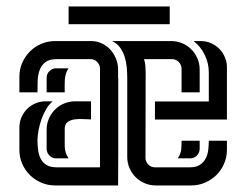

<svg xmlns="http://www.w3.org/2000/svg" viewBox="-20 -565 750 585"><path d="M340.3 -326.7V-95.7L339.8 0H147.9Q125.5 0 105.7 -8.5Q85.9 -17.1 71 -31.7Q56.2 -46.4 47.6 -66.2Q39.1 -85.9 39.1 -108.4V-176.8Q39.1 -192.9 45.4 -207.5Q51.8 -222.2 62.5 -232.9Q73.2 -243.7 87.9 -250Q102.5 -256.3 118.7 -256.3H140.6Q129.4 -247.1 120.8 -232.7Q112.3 -218.3 106.4 -201.7Q100.6 -185.1 97.4 -168Q94.2 -150.9 94.2 -137.2Q94.2 -122.1 96.2 -107.4Q98.1 -92.8 104.2 -81.1Q110.4 -69.3 121.8 -62.3Q133.3 -55.2 152.3 -55.2H284.7V-356Q284.7 -366.7 276.6 -375.7Q268.6 -384.8 257.3 -384.8H152.3Q129.4 -384.8 117.4 -375Q105.5 -365.2 100.3 -350.3Q95.2 -335.4 94.7 -317.6Q94.2 -299.8 94.2 -283.7H39.1V-331.1Q39.1 -353.5 47.6 -373.3Q56.2 -393.1 71 -408Q85.9 -422.9 105.7 -431.4Q125.5 -439.9 147.9 -439.9H257.3Q274.9 -439.9 290 -432.9Q305.2 -425.8 316.2 -413.8Q327.1 -401.9 333.5 -386Q339.8 -370.1 339.8 -353V-326.7ZM423.3 -84Q423.3 -72.3 431.9 -63.7Q440.4 -55.2 452.1 -55.2H558.1Q577.1 -55.2 588.4 -62.3Q599.6 -69.3 606 -80.8Q612.3 -92.3 614.3 -106.7Q616.2 -121.1 616.2 -136.2H671.4V-108.4Q671.4 -85.9 662.8 -66.2Q654.3 -46.4 639.4 -31.7Q624.5 -17.1 604.7 -8.5Q585 0 562.5 0H454.6Q436.5 0 420.7 -6.8Q404.8 -13.7 393.1 -25.4Q381.3 -37.1 374.5 -53Q367.7 -68.8 367.7 -86.9V-328.1Q367.7 -342.8 366.2 -359.6Q364.7 -376.5 359.9 -391.8Q355 -407.2 345.7 -420.2Q336.4 -433.1 321.3 -439.9H501.5Q519.5 -439.9 535.4 -433.1Q551.3 -426.3 563 -414.6Q574.7 -402.8 581.5 -387Q588.4 -371.1 588.4 -353V-283.7H533.2V-355.5Q533.2 -367.2 524.7 -376Q516.1 -384.8 504.4 -384.8H418.9Q421.9 -375 422.9 -364.7Q423.8 -354.5 423.8 -344.2ZM452.1 -255.9H616.2V-344.2Q616.2 -372.1 604 -397.5Q591.8 -422.9 569.8 -439.9H591.8Q607.9 -439.9 622.6 -433.6Q637.2 -427.2 647.9 -416.5Q658.7 -405.8 665 -391.1Q671.4 -376.5 671.4 -360.4V-200.7H452.1ZM189 -545.4H497.1V-491.2H189ZM257.3 -256.3V-201.2Q248.5 -201.2 234.9 -202.1Q221.2 -203.1 208.3 -201.4Q195.3 -199.7 186.3 -193.4Q177.2 -187 177.2 -171.9V-120.6Q177.2 -99.1 189 -82.5H150.9Q138.7 -82.5 130.4 -91.3Q122.1 -100.1 122.1 -111.8V-169.4Q122.1 -187.5 128.9 -203.4Q135.7 -219.2 147.5 -231Q159.2 -242.7 175 -249.5Q190.9 -256.3 209 -256.3ZM189 -356.9Q183.1 -348.6 180.7 -339.8Q178.2 -331.1 177.5 -321.8Q176.8 -312.5 177 -303Q177.2 -293.5 177.2 -283.7H122.1V-328.1Q122.1 -339.8 130.6 -348.4Q139.2 -356.9 150.9 -356.9ZM521.5 -82.5Q530.8 -96.2 532 -108.4Q533.2 -120.6 533.2 -136.2H588.4V-111.8Q588.4 -100.1 580.1 -91.3Q571.8 -82.5 559.6 -82.5Z"/></svg>

Font: Isar CAT
Style: Regular
Weight: 400
Designer: Digitized by Peter Wiegel
Foundry: CAT-Fonts, Peter Wiegel
Version: Version 1.000; ttfautohint (v1.3)